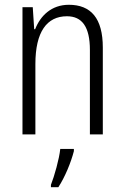

<svg xmlns="http://www.w3.org/2000/svg" viewBox="-20 -562 521 803"><path d="M268 -542C195 -542 149 -496 127 -440H123L117 -532H74V0H128V-294C128 -429 176 -494 260 -494C323 -494 356 -450 356 -353V0H410V-363C410 -486 360 -542 268 -542ZM289 70V61H232C228 102 207 176 193 211V221H224C252 178 277 117 289 70Z"/></svg>

Font: Noto Sans Devanagari Condensed Light
Style: Regular
Weight: 300
Width: 3
Designer: Jelle Bosma - Monotype Design Team
Foundry: Monotype Imaging Inc.
Version: Version 2.004